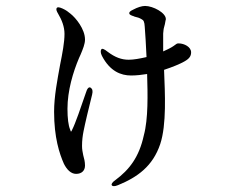

<svg xmlns="http://www.w3.org/2000/svg" viewBox="-20 -566 790 646"><path d="M171 -539C168 -535 170 -529 176 -519C188 -499 197 -476 197 -452C197 -423 190 -387 182 -347C173 -297 162 -242 162 -190C162 -103 180 -49 195 -15C205 5 219 19 236 19C255 19 266 8 266 -9C266 -22 263 -33 260 -44C258 -54 256 -63 256 -75C256 -93 258 -109 261 -124C266 -150 279 -204 290 -248C293 -260 291 -267 285 -271C279 -275 273 -268 269 -254C253 -207 233 -149 223 -130C219 -121 219 -121 216 -130C210 -144 207 -168 207 -200C207 -261 226 -324 246 -371L251 -382C259 -401 266 -418 266 -433C266 -468 235 -506 217 -520C210 -526 202 -532 191 -537C180 -542 173 -543 171 -539ZM323 -378C350 -326 387 -312 421 -312C438 -312 457 -314 475 -317C477 -249 479 -166 464 -111C448 -37 415 5 368 40C358 47 354 53 356 57C358 61 365 62 377 57C443 30 494 -7 519 -81C541 -147 535 -253 532 -331C562 -341 586 -351 600 -359C618 -369 623 -378 623 -390C623 -408 600 -420 581 -420C578 -420 576 -420 572 -417C568 -414 560 -408 550 -403L544 -400C540 -398 534 -395 529 -393V-453C530 -461 530 -468 532 -474C534 -482 536 -488 537 -497C538 -499 538 -501 538 -502C538 -523 495 -546 468 -546C457 -546 442 -541 429 -534C418 -529 414 -525 415 -521C415 -517 421 -514 431 -511C431 -511 432 -510 433 -510C442 -508 449 -506 457 -501C463 -498 466 -493 467 -476C469 -455 471 -413 473 -374C451 -369 430 -365 413 -365C389 -365 367 -373 342 -392C331 -401 323 -404 321 -400C318 -396 318 -388 323 -378Z"/></svg>

Font: 寒蝉锦书宋 CompactLight
Style: Bold
Weight: 400
Width: 4
Designer: 寒蝉锦书宋{Warren} 思源宋体{Ryoko NISHIZUKA 西塚涼子 (kana & ideographs); Frank Grießhammer (Latin, Greek & Cyrillic); Wenlong ZHANG 
Foundry: Adobe & ChillType
Version: Version 2.000;Glyphs 3.1.1 (3135)